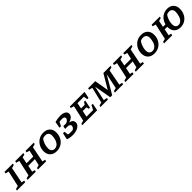

<svg xmlns="http://www.w3.org/2000/svg" viewBox="636 -2580 4632 4632"><g transform="rotate(-45 2951.5 -264.5)"><path d="M-9 0 -2 -40Q20 -47 41 -53.5Q62 -60 83 -63L172 -465L88 -486L96 -530H380L372 -490Q349 -482 330 -476.5Q311 -471 289 -467L208 -61L283 -45L274 0Z M355 0 362 -40Q384 -47 405 -53.5Q426 -60 447 -63L536 -465L452 -486L460 -530H739L731 -490Q707 -483 690 -477Q673 -471 653 -467L620 -301H848L885 -465L806 -486L814 -530H1093L1085 -490Q1062 -482 1043 -476.5Q1024 -471 1002 -467L921 -61L996 -45L987 0H709L716 -40Q736 -48 755 -53.5Q774 -59 795 -63L832 -228H605L572 -61L642 -45L634 0Z M1342 10Q1238 10 1176 -50Q1114 -110 1114 -213Q1114 -306 1155 -380Q1196 -454 1266.5 -496.5Q1337 -539 1426 -539Q1530 -539 1592 -480Q1654 -421 1654 -318Q1654 -222 1614 -148Q1574 -74 1503.5 -32Q1433 10 1342 10ZM1347 -66Q1396 -66 1436 -96.5Q1476 -127 1499 -183Q1507 -203 1514 -232Q1521 -261 1525 -289.5Q1529 -318 1529 -336Q1529 -395 1498.5 -427Q1468 -459 1411 -459Q1369 -459 1323 -440Q1284 -387 1261.5 -321Q1239 -255 1239 -192Q1239 -133 1267.5 -99.5Q1296 -66 1347 -66Z M1716 -21 1753 -191H1803L1817 -85Q1843 -80 1862.5 -78.5Q1882 -77 1902 -77Q1921 -77 1941.5 -78Q1962 -79 1974 -81Q2002 -97 2017.5 -121.5Q2033 -146 2033 -169Q2033 -227 1936 -229H1863L1879 -307H1980Q2017 -321 2040 -347Q2063 -373 2063 -401Q2063 -453 1973 -453Q1954 -453 1932 -451Q1910 -449 1888 -445L1838 -345H1788L1817 -511Q1917 -538 2001 -538Q2091 -538 2143 -505.5Q2195 -473 2195 -417Q2195 -367 2154 -328Q2113 -289 2043 -272Q2099 -260 2128.5 -230.5Q2158 -201 2158 -158Q2158 -109 2123.5 -71.5Q2089 -34 2029 -12.5Q1969 9 1892 9Q1799 9 1716 -21Z M2220 0 2227 -39Q2249 -46 2270 -52Q2291 -58 2312 -62L2401 -466L2317 -488L2325 -530H2826L2792 -359H2747L2732 -458H2513L2484 -306H2609L2648 -369H2690L2650 -169H2609L2595 -234H2469L2436 -73H2661L2720 -186H2765L2728 0Z M2839 0 2847 -39Q2869 -46 2889.5 -52Q2910 -58 2931 -62L3028 -466L2941 -488L2949 -530H3192L3254 -166L3469 -530H3714L3706 -491Q3683 -484 3662.5 -478.5Q3642 -473 3620 -468L3543 -60L3622 -44L3614 0H3332L3340 -39Q3382 -55 3424 -62L3506 -453L3240 0H3173L3095 -438L3014 -60L3104 -44L3095 0Z M3690 0 3697 -40Q3719 -47 3740 -53.5Q3761 -60 3782 -63L3871 -465L3787 -486L3795 -530H4074L4066 -490Q4042 -483 4025 -477Q4008 -471 3988 -467L3955 -301H4183L4220 -465L4141 -486L4149 -530H4428L4420 -490Q4397 -482 4378 -476.5Q4359 -471 4337 -467L4256 -61L4331 -45L4322 0H4044L4051 -40Q4071 -48 4090 -53.5Q4109 -59 4130 -63L4167 -228H3940L3907 -61L3977 -45L3969 0Z M4677 10Q4573 10 4511 -50Q4449 -110 4449 -213Q4449 -306 4490 -380Q4531 -454 4601.5 -496.5Q4672 -539 4761 -539Q4865 -539 4927 -480Q4989 -421 4989 -318Q4989 -222 4949 -148Q4909 -74 4838.5 -32Q4768 10 4677 10ZM4682 -66Q4731 -66 4771 -96.5Q4811 -127 4834 -183Q4842 -203 4849 -232Q4856 -261 4860 -289.5Q4864 -318 4864 -336Q4864 -395 4833.5 -427Q4803 -459 4746 -459Q4704 -459 4658 -440Q4619 -387 4596.5 -321Q4574 -255 4574 -192Q4574 -133 4602.5 -99.5Q4631 -66 4682 -66Z M5009 0 5017 -40Q5039 -47 5060 -53.5Q5081 -60 5101 -63L5190 -465L5107 -486L5115 -530H5393L5386 -490Q5361 -483 5344 -477Q5327 -471 5307 -467L5274 -301H5358Q5376 -371 5418 -425Q5460 -479 5520 -509Q5580 -539 5652 -539Q5752 -539 5811.5 -480.5Q5871 -422 5871 -320Q5871 -224 5832 -149.5Q5793 -75 5724.5 -32.5Q5656 10 5567 10Q5467 10 5407.5 -49.5Q5348 -109 5348 -211Q5348 -220 5348 -228H5260L5226 -61L5297 -45L5288 0ZM5573 -66Q5622 -66 5659 -98.5Q5696 -131 5717 -183Q5724 -201 5731 -230Q5738 -259 5742.5 -288Q5747 -317 5747 -337Q5747 -396 5718.5 -427.5Q5690 -459 5636 -459Q5597 -459 5555 -441Q5517 -388 5494.5 -321Q5472 -254 5472 -190Q5472 -131 5498.5 -98.5Q5525 -66 5573 -66Z"/></g></svg>

Font: Piazzolla SC SemiBold
Style: Italic
Weight: 600
Italic angle: -11.3°
Designer: Juan Pablo del Peral
Foundry: Huerta Tipografica
Version: Version 1.330